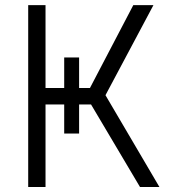

<svg xmlns="http://www.w3.org/2000/svg" viewBox="-20 -748 684 768"><path d="M236.8 -518.1H296.4V-213.9H236.8ZM92.8 0V-727.5H162.1V-396H339.8L513.2 -727.5H593.8L401.9 -367.2L617.7 0H540L344.2 -330.1H162.1V0Z"/></svg>

Font: Inter 17pt Light
Style: Regular
Weight: 300
Version: Version 4.001;git-66647c0bb